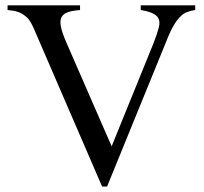

<svg xmlns="http://www.w3.org/2000/svg" viewBox="-20 -682 763 718"><path d="M710 -644.5Q692.9 -642.1 679.2 -636.7Q665.5 -631.3 657.2 -622.6Q631.8 -599.1 610.8 -549.3L380.4 15.6H361.8L114.7 -556.2Q106 -577.6 99.6 -589.6Q93.3 -601.6 88.4 -608.2Q83.5 -614.7 79.6 -617.9Q75.7 -621.1 71.3 -624.5Q60.1 -633.3 45.9 -637.9Q31.7 -642.6 8.3 -644.5V-662.1H279.3V-644.5Q250 -642.1 234.1 -636.5Q218.3 -630.9 211.9 -620.6Q203.1 -607.9 207.3 -584.7Q211.4 -561.5 228 -523.4L397.5 -134.8L553.7 -519.5Q567.9 -556.2 573.7 -578.6Q579.6 -601.1 571.8 -614.3Q569.3 -618.7 565.4 -622.6Q561.5 -626.5 554.4 -630.4Q547.4 -634.3 535.9 -637.9Q524.4 -641.6 506.3 -644.5V-662.1H710Z"/></svg>

Font: Doulos SIL
Style: Regular
Weight: 400
Designer: Walt Agee, Victor Gaultney, Peter Martin, Debbi Hosken
Foundry: SIL International
Version: Version 4.110; 2011; Maintenance release